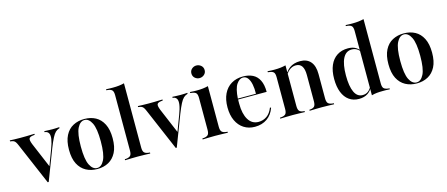

<svg xmlns="http://www.w3.org/2000/svg" viewBox="-45 -1124 3784 1627"><g transform="rotate(-15 1847.0 -310.0)"><path d="M221 10.5 62.9 -358.9Q55.6 -375.8 49.2 -385.1Q42.7 -394.4 34.3 -398.8Q25.8 -403.2 13.7 -404.8L2.4 -406.5V-415.3Q21 -414.5 44 -413.7Q66.9 -412.9 91.9 -412.9H95.2H96.8Q124.2 -412.9 147.2 -413.3Q170.2 -413.7 188.3 -414.5Q206.5 -415.3 218.5 -415.3V-406.5L205.6 -404.8Q175.8 -401.6 169 -388.3Q162.1 -375 177.4 -336.3L271.8 -112.9L264.5 -102.4L321 -251.6Q340.3 -302.4 345.2 -335.1Q350 -367.7 341.1 -385.1Q332.3 -402.4 310.5 -405.6L304.8 -406.5V-415.3Q324.2 -414.5 342.7 -413.7Q361.3 -412.9 376.6 -412.9Q395.2 -412.9 409.3 -413.7Q423.4 -414.5 436.3 -415.3V-406.5L429 -404Q413.7 -399.2 399.6 -385.9Q385.5 -372.6 370.2 -343.1Q354.8 -313.7 333.1 -258.9L229.8 10.5Z M658.1 11.3Q602.4 11.3 559.3 -12.1Q516.1 -35.5 491.1 -83.5Q466.1 -131.5 466.1 -208.1Q466.1 -283.9 491.1 -332.7Q516.1 -381.5 559.7 -404.4Q603.2 -427.4 658.1 -427.4Q713.7 -427.4 756.5 -404.4Q799.2 -381.5 824.2 -332.7Q849.2 -283.9 849.2 -208.1Q849.2 -131.5 824.2 -83.5Q799.2 -35.5 756.5 -12.1Q713.7 11.3 658.1 11.3ZM658.1 2.4Q696 2.4 720.6 -46.4Q745.2 -95.2 745.2 -208.1Q745.2 -320.2 720.6 -369.4Q696 -418.5 658.1 -418.5Q619.4 -418.5 594.8 -369.4Q570.2 -320.2 570.2 -208.1Q570.2 -95.2 594.8 -46.4Q619.4 2.4 658.1 2.4Z M1012.9 -2.4Q985.5 -2.4 960.1 -1.6Q934.7 -0.8 902.4 0V-8.9L915.3 -9.7Q942.7 -12.9 953.2 -25.4Q963.7 -37.9 963.7 -68.5V-207.3H1062.1V-68.5Q1062.1 -37.9 1073 -25.4Q1083.9 -12.9 1111.3 -9.7L1123.4 -8.9V0Q1091.1 -0.8 1065.7 -1.6Q1040.3 -2.4 1012.9 -2.4ZM963.7 -207.3V-554.8Q963.7 -584.7 953.2 -597.2Q942.7 -609.7 913.7 -612.9L902.4 -613.7V-622.6Q922.6 -621.8 935.9 -621.4Q949.2 -621 962.9 -621Q991.1 -621 1015.7 -623.8Q1040.3 -626.6 1062.1 -632.3V-622.6V-207.3Z M1344.4 10.5 1186.3 -358.9Q1179 -375.8 1172.6 -385.1Q1166.1 -394.4 1157.7 -398.8Q1149.2 -403.2 1137.1 -404.8L1125.8 -406.5V-415.3Q1144.4 -414.5 1167.3 -413.7Q1190.3 -412.9 1215.3 -412.9H1218.5H1220.2Q1247.6 -412.9 1270.6 -413.3Q1293.5 -413.7 1311.7 -414.5Q1329.8 -415.3 1341.9 -415.3V-406.5L1329 -404.8Q1299.2 -401.6 1292.3 -388.3Q1285.5 -375 1300.8 -336.3L1395.2 -112.9L1387.9 -102.4L1444.4 -251.6Q1463.7 -302.4 1468.5 -335.1Q1473.4 -367.7 1464.5 -385.1Q1455.6 -402.4 1433.9 -405.6L1428.2 -406.5V-415.3Q1447.6 -414.5 1466.1 -413.7Q1484.7 -412.9 1500 -412.9Q1518.5 -412.9 1532.7 -413.7Q1546.8 -414.5 1559.7 -415.3V-406.5L1552.4 -404Q1537.1 -399.2 1523 -385.9Q1508.9 -372.6 1493.5 -343.1Q1478.2 -313.7 1456.5 -258.9L1353.2 10.5Z M1644.4 -207.3V-347.6Q1644.4 -378.2 1633.9 -390.3Q1623.4 -402.4 1594.4 -405.6L1583.1 -407.3V-416.1Q1603.2 -414.5 1616.5 -414.1Q1629.8 -413.7 1643.5 -413.7Q1671.8 -413.7 1696.4 -416.5Q1721 -419.4 1742.7 -425V-416.1V-207.3ZM1693.5 -2.4Q1666.1 -2.4 1640.7 -1.6Q1615.3 -0.8 1583.1 0V-8.9L1596 -9.7Q1623.4 -12.9 1633.9 -25.4Q1644.4 -37.9 1644.4 -68.5V-207.3H1742.7V-68.5Q1742.7 -37.9 1753.6 -25.4Q1764.5 -12.9 1791.9 -9.7L1804 -8.9V0Q1771.8 -0.8 1746.4 -1.6Q1721 -2.4 1693.5 -2.4ZM1693.5 -508.9Q1670.2 -508.9 1652.8 -524.2Q1635.5 -539.5 1635.5 -564.5Q1635.5 -588.7 1652.8 -604Q1670.2 -619.4 1692.7 -619.4Q1716.1 -619.4 1733.9 -604Q1751.6 -588.7 1751.6 -563.7Q1751.6 -539.5 1733.9 -524.2Q1716.1 -508.9 1693.5 -508.9Z M2040.3 11.3Q1985.5 11.3 1944 -15.3Q1902.4 -41.9 1879.4 -91.1Q1856.5 -140.3 1856.5 -207.3Q1856.5 -276.6 1880.2 -325.8Q1904 -375 1947.6 -401.2Q1991.1 -427.4 2050 -427.4Q2099.2 -427.4 2135.5 -409.3Q2171.8 -391.1 2191.5 -351.6Q2211.3 -312.1 2211.3 -249.2H1925.8L1924.2 -257.3H2119.4Q2121 -301.6 2113.7 -338.3Q2106.5 -375 2090.3 -396.8Q2074.2 -418.5 2047.6 -418.5Q2016.9 -418.5 1991.5 -381.5Q1966.1 -344.4 1960.5 -255.6L1961.3 -254.8Q1960.5 -243.5 1960.5 -232.7Q1960.5 -221.8 1960.5 -211.3Q1960.5 -123.4 1991.5 -72.2Q2022.6 -21 2080.6 -21Q2121 -21 2153.2 -43.5Q2185.5 -66.1 2204 -113.7L2212.9 -109.7Q2192.7 -51.6 2148 -20.2Q2103.2 11.3 2040.3 11.3Z M2374.2 -2.4Q2346.8 -2.4 2321.4 -1.6Q2296 -0.8 2263.7 0V-8.9L2276.6 -9.7Q2304 -12.9 2314.5 -25.4Q2325 -37.9 2325 -68.5V-207.3H2423.4V-68.5Q2423.4 -37.9 2433.9 -25Q2444.4 -12.1 2470.2 -9.7L2479.8 -8.9V0Q2448.4 -0.8 2424.2 -1.6Q2400 -2.4 2374.2 -2.4ZM2325 -207.3V-347.6Q2325 -378.2 2314.5 -390.3Q2304 -402.4 2275 -405.6L2263.7 -407.3V-416.1Q2283.9 -414.5 2297.2 -414.1Q2310.5 -413.7 2324.2 -413.7Q2352.4 -413.7 2377 -416.5Q2401.6 -419.4 2423.4 -425V-416.1V-207.3ZM2577.4 -207.3V-299.2Q2577.4 -350.8 2560.1 -376.6Q2542.7 -402.4 2507.3 -402.4Q2474.2 -402.4 2446.8 -379Q2419.4 -355.6 2400.8 -307.3L2398.4 -311.3Q2419.4 -371.8 2457.3 -399.6Q2495.2 -427.4 2550.8 -427.4Q2611.3 -427.4 2643.1 -389.9Q2675 -352.4 2675 -281.5V-207.3ZM2625.8 -2.4Q2600.8 -2.4 2576.6 -1.6Q2552.4 -0.8 2521.8 0V-8.9L2529.8 -9.7Q2556.5 -12.1 2566.9 -25Q2577.4 -37.9 2577.4 -68.5V-207.3H2675V-68.5Q2675 -37.9 2685.9 -25.4Q2696.8 -12.9 2724.2 -9.7L2736.3 -8.9V0Q2704.8 -0.8 2679.4 -1.6Q2654 -2.4 2625.8 -2.4Z M2953.2 11.3Q2903.2 11.3 2866.9 -14.5Q2830.6 -40.3 2811.3 -89.1Q2791.9 -137.9 2791.9 -206.5Q2791.9 -276.6 2813.3 -325.8Q2834.7 -375 2875 -401.2Q2915.3 -427.4 2971 -427.4Q3012.9 -427.4 3040.3 -410.1Q3067.7 -392.7 3075.8 -373.4L3072.6 -367.7Q3066.1 -383.9 3046.4 -396.8Q3026.6 -409.7 2999.2 -409.7Q2948.4 -409.7 2922.2 -358.1Q2896 -306.5 2896 -208.1Q2896 -113.7 2919.8 -62.9Q2943.5 -12.1 2991.1 -12.1Q3020.2 -12.1 3041.1 -28.6Q3062.1 -45.2 3074.2 -75L3077.4 -70.2Q3064.5 -33.1 3032.7 -10.9Q3000.8 11.3 2953.2 11.3ZM3065.3 0V-207.3H3163.7V-68.5Q3163.7 -37.9 3174.2 -25.8Q3184.7 -13.7 3213.7 -9.7L3225 -8.9V0Q3204.8 -1.6 3191.5 -1.6Q3178.2 -1.6 3164.5 -1.6Q3136.3 -1.6 3111.7 0.8Q3087.1 3.2 3065.3 9.7ZM3065.3 -207.3V-554.8Q3065.3 -584.7 3054.8 -597.2Q3044.4 -609.7 3015.3 -612.9L3004 -613.7V-622.6Q3023.4 -621.8 3037.1 -621.4Q3050.8 -621 3063.7 -621Q3091.9 -621 3116.9 -623.8Q3141.9 -626.6 3163.7 -632.3V-622.6V-207.3Z M3460.5 11.3Q3404.8 11.3 3361.7 -12.1Q3318.5 -35.5 3293.5 -83.5Q3268.5 -131.5 3268.5 -208.1Q3268.5 -283.9 3293.5 -332.7Q3318.5 -381.5 3362.1 -404.4Q3405.6 -427.4 3460.5 -427.4Q3516.1 -427.4 3558.9 -404.4Q3601.6 -381.5 3626.6 -332.7Q3651.6 -283.9 3651.6 -208.1Q3651.6 -131.5 3626.6 -83.5Q3601.6 -35.5 3558.9 -12.1Q3516.1 11.3 3460.5 11.3ZM3460.5 2.4Q3498.4 2.4 3523 -46.4Q3547.6 -95.2 3547.6 -208.1Q3547.6 -320.2 3523 -369.4Q3498.4 -418.5 3460.5 -418.5Q3421.8 -418.5 3397.2 -369.4Q3372.6 -320.2 3372.6 -208.1Q3372.6 -95.2 3397.2 -46.4Q3421.8 2.4 3460.5 2.4Z"/></g></svg>

Font: Playfair 144pt SemiCondensed SemiBold
Style: Regular
Weight: 600
Width: 4
Designer: Claus Eggers Sørensen
Foundry: Claus Eggers Sørensen
Version: Version 2.203